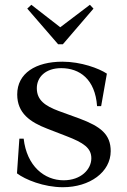

<svg xmlns="http://www.w3.org/2000/svg" viewBox="-20 -772 530 803"><path d="M427 -464C394 -486 319 -514 241 -514C130 -514 52 -466 52 -377C52 -298 107 -261 177 -234L257 -203C330 -175 362 -153 362 -110C362 -64 319 -18 246 -18C166 -18 92 -77 79 -192H61L51 -47C85 -21 163 11 243 11C355 11 443 -52 443 -140C443 -210 401 -243 313 -276L225 -308C169 -329 134 -353 134 -403C134 -450 171 -487 236 -487C313 -487 378 -441 386 -328H403ZM94 -736 111 -752 232 -658 356 -752 371 -736 243 -587H223Z"/></svg>

Font: Ortica Linear
Style: Regular
Weight: 400
Designer: Benedetta Bovani
Foundry: Collletttivo
Version: Version 2.000;Glyphs 3.1.2 (3151)